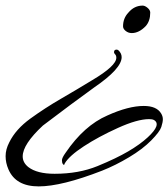

<svg xmlns="http://www.w3.org/2000/svg" viewBox="-257 -354 601 685"><path d="M201 -309Q222 -334 252 -334Q260 -334 269.5 -326Q279 -318 279 -309Q279 -279 263 -261Q239 -236 213 -236Q201 -236 191.5 -243.5Q182 -251 182 -260Q182 -289 201 -309ZM-227 250Q-237 227 -237 203Q-237 179 -224 154Q-201 107 -148.5 69Q-96 31 -39 -2Q18 -35 72 -68Q158 -119 158 -148Q158 -156 153.5 -160.5Q149 -165 150 -170Q151 -177 159 -177Q162 -177 165 -175Q177 -164 177 -150Q177 -109 79 -42Q4 12 -104 94Q-176 161 -176 204Q-176 226 -156 242Q-125 266 -62 266Q24 266 91 238.5Q158 211 200.5 186Q243 161 270 136Q320 90 292 74Q286 71 275 71Q233 71 163.5 102.5Q94 134 42 168Q-10 202 -26 229Q-26 230 -27.5 233Q-29 236 -32.5 231.5Q-36 227 -36 218Q-36 209 -23 191Q43 94 126 58Q201 24 256 24Q302 24 318 51Q324 61 324 71.5Q324 82 318.5 99Q313 116 282.5 147Q252 178 203.5 207Q155 236 107 255Q-37 311 -119 311Q-201 311 -227 250Z"/></svg>

Font: Arizonia
Style: Regular
Weight: 400
Designer: Robert E. Leuschke
Foundry: Robert E. Leuschke
Version: Version 1.003